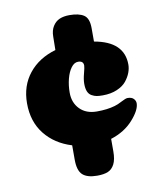

<svg xmlns="http://www.w3.org/2000/svg" viewBox="-86 -750 772 919"><g transform="rotate(-10 299.5 -291.0)"><path d="M342 -431Q342 -454 316 -454Q297 -454 282 -433.5Q267 -413 259 -381.5Q251 -350 251 -315Q251 -266 281.5 -235Q312 -204 364 -204Q415 -204 452 -215Q467 -219 488.5 -230.5Q510 -242 519 -242Q539 -242 548.5 -232Q558 -222 558 -210Q558 -177 516.5 -130.5Q475 -84 408 -63V-2Q408 37 396.5 59.5Q385 82 365 90.5Q345 99 312 99Q264 99 241.5 78.5Q219 58 219 5V-65Q137 -90 89 -150.5Q41 -211 41 -300Q41 -385 88.5 -444.5Q136 -504 219 -528L220 -593Q220 -623 233 -643.5Q246 -664 266 -672.5Q286 -681 314 -681Q360 -681 384 -665Q408 -649 408 -601V-536Q551 -511 551 -399Q551 -380 543.5 -360Q536 -340 520.5 -320.5Q505 -301 475 -288Q445 -275 405 -275Q387 -275 375.5 -277Q364 -279 351.5 -286Q339 -293 333 -307.5Q327 -322 327 -345Q327 -366 334.5 -394Q342 -422 342 -431Z"/></g></svg>

Font: Coiny 2.0
Style: Regular
Weight: 400
Version: Version 1.001 July 11, 2018